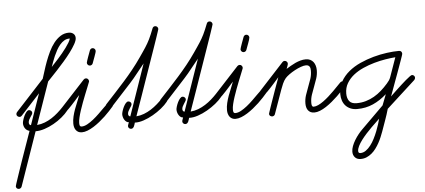

<svg xmlns="http://www.w3.org/2000/svg" viewBox="-161 -883 3115 1408"><g transform="rotate(-5 1396.0 -178.5)"><path d="M47.4 -192.9Q55.7 -192.9 62.7 -186.8Q69.8 -180.7 69.8 -171.9Q69.8 -165 64.9 -157.5Q60.1 -149.9 54 -141.1Q47.9 -132.3 43 -122.3Q38.1 -112.3 38.1 -101.1Q38.1 -94.2 41.7 -88.1Q45.4 -82 52.7 -82L131.8 -309.6L-9.3 -156.2Q-12.7 -152.8 -15.9 -151.1Q-19 -149.4 -23.9 -149.4Q-32.2 -149.4 -39.6 -155.3Q-46.9 -161.1 -46.9 -170.4Q-46.9 -179.2 -41 -186L168 -413.1Q175.8 -436 185.8 -469Q195.8 -502 209 -537.4Q222.2 -572.8 239 -607.9Q255.9 -643.1 277.8 -670.9Q299.8 -698.7 327.1 -716.1Q354.5 -733.4 388.7 -733.4Q407.7 -733.4 421.4 -722.2Q435.1 -710.9 435.1 -690.4Q435.1 -672.9 419.9 -645.8Q404.8 -618.7 381.6 -587.6Q358.4 -556.6 330.6 -524.7Q302.7 -492.7 277.3 -465.3Q252 -438 232.4 -417.7Q212.9 -397.5 206.1 -390.1L97.7 -79.1Q127.9 -82 155 -92.5Q182.1 -103 206.3 -118.7Q230.5 -134.3 252.4 -153.6Q274.4 -172.9 294.4 -194.3Q298.3 -198.2 302 -200.2Q305.7 -202.1 311 -202.1Q320.8 -202.1 326.7 -196Q332.5 -189.9 332.5 -180.2Q332.5 -172.9 327.6 -166.5Q308.1 -141.6 279.3 -117.9Q250.5 -94.2 217.5 -75.7Q184.6 -57.1 149.7 -45.7Q114.7 -34.2 82.5 -34.2L-55.2 361.3Q-57.6 367.7 -63.5 371.8Q-69.3 376 -76.2 376Q-85.4 376 -91.3 370.1Q-97.2 364.3 -97.2 355Q-97.2 352.5 -91.8 335.9Q-86.4 319.3 -77.6 293.2Q-68.8 267.1 -57.6 233.9Q-46.4 200.7 -34.2 165.8Q-22 130.9 -10 96.9Q2 63 12 34.4Q22 5.9 29.1 -14.2Q36.1 -34.2 38.6 -41Q17.6 -46.4 6.3 -63Q-4.9 -79.6 -4.9 -100.1Q-4.9 -108.9 -0.2 -124.5Q4.4 -140.1 11.7 -155.3Q19 -170.4 28.3 -181.6Q37.6 -192.9 47.4 -192.9ZM241.7 -493.7Q250.5 -503.4 264.2 -518.1Q277.8 -532.7 293.5 -550Q309.1 -567.4 325 -586.7Q340.8 -606 354.5 -624.5Q368.2 -643.1 378.2 -659.9Q388.2 -676.8 391.6 -689.9H387.2Q367.2 -689.9 350.1 -679.7Q333 -669.4 318.6 -652.6Q304.2 -635.7 292.5 -614.5Q280.8 -593.3 271.2 -571.5Q261.7 -549.8 254.4 -529.3Q247.1 -508.8 241.7 -493.7Z M303.7 -149.4Q295.4 -149.4 288.1 -155.3Q280.8 -161.1 280.8 -170.4Q280.8 -179.2 286.6 -186L467.3 -381.8Q474.1 -388.7 483.9 -388.7Q492.7 -388.7 498.8 -381.8Q504.9 -375 504.9 -366.7Q504.9 -364.3 504.4 -362.5Q503.9 -360.8 502.9 -358.4Q497.6 -344.2 488.3 -321.5Q479 -298.8 468.3 -271.7Q457.5 -244.6 446.5 -215.3Q435.5 -186 426.5 -158.4Q417.5 -130.9 411.9 -107.2Q406.2 -83.5 406.2 -67.9Q406.2 -63.5 406.5 -58.3Q406.7 -53.2 408.2 -49.1Q409.7 -44.9 413.1 -42.2Q416.5 -39.6 422.4 -39.6Q441.9 -39.6 464.1 -51.8Q486.3 -64 509 -82Q531.7 -100.1 553.5 -121.3Q575.2 -142.6 593.3 -160.6Q611.3 -178.7 624.5 -190.9Q637.7 -203.1 643.1 -203.1Q652.8 -203.1 659.2 -196.8Q665.5 -190.4 665.5 -180.7Q665.5 -172.9 660.2 -166.5Q648.4 -152.8 631.8 -134.8Q615.2 -116.7 595.2 -97.9Q575.2 -79.1 552.7 -61Q530.3 -43 507.6 -28.8Q484.9 -14.6 462.6 -5.9Q440.4 2.9 420.4 2.9Q405.3 2.9 394.5 -2.7Q383.8 -8.3 376.7 -17.8Q369.6 -27.3 366.2 -39.8Q362.8 -52.2 362.8 -65.9Q362.8 -92.3 369.1 -118.7Q375.5 -145 384.8 -170.7Q394 -196.3 404.8 -221.4Q415.5 -246.6 424.3 -271Q419.9 -266.6 410.4 -255.9Q400.9 -245.1 388.9 -231.4Q377 -217.8 363.5 -203.4Q350.1 -189 338.1 -177Q326.2 -165 316.9 -157.2Q307.6 -149.4 303.7 -149.4ZM550.8 -605Q560.1 -605 566.4 -598.6Q572.8 -592.3 572.8 -583Q572.8 -578.1 568.8 -565.9Q564.9 -553.7 559.8 -539.8Q554.7 -525.9 549.8 -512.9Q544.9 -500 543 -494.1Q540.5 -487.3 534.7 -483.4Q528.8 -479.5 522 -479.5Q513.2 -479.5 506.8 -486.1Q500.5 -492.7 500.5 -501.5Q500.5 -504.9 504.6 -517.3Q508.8 -529.8 513.9 -544.4Q519 -559.1 524.2 -572.3Q529.3 -585.4 530.8 -590.3Q533.2 -596.7 538.6 -600.8Q543.9 -605 550.8 -605Z M778.3 -192.9Q786.6 -192.9 793.7 -186.8Q800.8 -180.7 800.8 -171.9Q800.8 -165.5 795.9 -157.7Q791 -149.9 784.9 -140.6Q778.8 -131.3 773.9 -121.3Q769 -111.3 769 -101.1Q769 -94.2 772.7 -88.9Q776.4 -83.5 783.7 -82L915 -460.9Q887.2 -427.7 860.4 -393.1Q833.5 -358.4 804.2 -326.2L648.4 -156.2Q645.5 -153.3 641.4 -151.4Q637.2 -149.4 633.3 -149.4Q625 -149.4 617.7 -155.3Q610.4 -161.1 610.4 -170.4Q610.4 -179.2 616.2 -186Q651.9 -224.6 687.7 -263.4Q723.6 -302.2 758.8 -341.8Q793.9 -381.3 827.1 -422.6Q860.4 -463.9 890.1 -507.3Q904.8 -528.8 916.3 -545.4Q927.7 -562 937 -576.4Q946.3 -590.8 954.1 -604.5Q961.9 -618.2 969.5 -633.5Q977.1 -648.9 984.9 -667.5Q992.7 -686 1002.4 -710.9Q1004.9 -717.8 1010 -721.7Q1015.1 -725.6 1022.5 -725.6Q1031.7 -725.6 1038.1 -719Q1044.4 -712.4 1044.4 -703.1Q1044.4 -701.7 1038.8 -684.8Q1033.2 -668 1023.7 -639.4Q1014.2 -610.8 1001 -573.5Q987.8 -536.1 973.1 -493.7Q958.5 -451.2 942.6 -405.8Q926.8 -360.4 911.6 -316.9Q896.5 -273.4 882.6 -233.4Q868.7 -193.4 857.4 -161.6Q846.2 -129.9 838.6 -108.2Q831.1 -86.4 828.6 -79.1Q857.9 -81.5 885.3 -92Q912.6 -102.5 937.5 -118.4Q962.4 -134.3 984.6 -153.8Q1006.8 -173.3 1026.4 -194.3Q1033.2 -202.1 1043 -202.1Q1052.2 -202.1 1058.3 -195.6Q1064.5 -189 1064.5 -180.2Q1064.5 -172.9 1059.6 -166.5Q1041.5 -143.6 1012 -119.6Q982.4 -95.7 948.2 -76.2Q914.1 -56.6 878.7 -44.7Q843.3 -32.7 813 -34.2Q811 -28.3 809.1 -20.8Q807.1 -13.2 803.7 -6.6Q800.3 0 795.2 4.4Q790 8.8 782.2 8.8Q773.9 8.8 767.3 2.7Q760.7 -3.4 760.7 -12.2Q760.7 -17.1 764.4 -26.6Q768.1 -36.1 769.5 -41Q759.3 -41 751.2 -47.1Q743.2 -53.2 737.5 -62.3Q731.9 -71.3 729 -81.8Q726.1 -92.3 726.1 -101.1Q726.1 -109.9 730.7 -125.2Q735.4 -140.6 742.7 -155.8Q750 -170.9 759.3 -181.9Q768.6 -192.9 778.3 -192.9Z M1177.7 -192.9Q1186 -192.9 1193.1 -186.8Q1200.2 -180.7 1200.2 -171.9Q1200.2 -165.5 1195.3 -157.7Q1190.4 -149.9 1184.3 -140.6Q1178.2 -131.3 1173.3 -121.3Q1168.5 -111.3 1168.5 -101.1Q1168.5 -94.2 1172.1 -88.9Q1175.8 -83.5 1183.1 -82L1314.5 -460.9Q1286.6 -427.7 1259.8 -393.1Q1232.9 -358.4 1203.6 -326.2L1047.9 -156.2Q1044.9 -153.3 1040.8 -151.4Q1036.6 -149.4 1032.7 -149.4Q1024.4 -149.4 1017.1 -155.3Q1009.8 -161.1 1009.8 -170.4Q1009.8 -179.2 1015.6 -186Q1051.3 -224.6 1087.2 -263.4Q1123 -302.2 1158.2 -341.8Q1193.4 -381.3 1226.6 -422.6Q1259.8 -463.9 1289.6 -507.3Q1304.2 -528.8 1315.7 -545.4Q1327.1 -562 1336.4 -576.4Q1345.7 -590.8 1353.5 -604.5Q1361.3 -618.2 1368.9 -633.5Q1376.5 -648.9 1384.3 -667.5Q1392.1 -686 1401.9 -710.9Q1404.3 -717.8 1409.4 -721.7Q1414.6 -725.6 1421.9 -725.6Q1431.2 -725.6 1437.5 -719Q1443.8 -712.4 1443.8 -703.1Q1443.8 -701.7 1438.2 -684.8Q1432.6 -668 1423.1 -639.4Q1413.6 -610.8 1400.4 -573.5Q1387.2 -536.1 1372.6 -493.7Q1357.9 -451.2 1342 -405.8Q1326.2 -360.4 1311 -316.9Q1295.9 -273.4 1282 -233.4Q1268.1 -193.4 1256.8 -161.6Q1245.6 -129.9 1238 -108.2Q1230.5 -86.4 1228 -79.1Q1257.3 -81.5 1284.7 -92Q1312 -102.5 1336.9 -118.4Q1361.8 -134.3 1384 -153.8Q1406.2 -173.3 1425.8 -194.3Q1432.6 -202.1 1442.4 -202.1Q1451.7 -202.1 1457.8 -195.6Q1463.9 -189 1463.9 -180.2Q1463.9 -172.9 1459 -166.5Q1440.9 -143.6 1411.4 -119.6Q1381.8 -95.7 1347.7 -76.2Q1313.5 -56.6 1278.1 -44.7Q1242.7 -32.7 1212.4 -34.2Q1210.4 -28.3 1208.5 -20.8Q1206.5 -13.2 1203.1 -6.6Q1199.7 0 1194.6 4.4Q1189.5 8.8 1181.6 8.8Q1173.3 8.8 1166.7 2.7Q1160.2 -3.4 1160.2 -12.2Q1160.2 -17.1 1163.8 -26.6Q1167.5 -36.1 1168.9 -41Q1158.7 -41 1150.6 -47.1Q1142.6 -53.2 1137 -62.3Q1131.3 -71.3 1128.4 -81.8Q1125.5 -92.3 1125.5 -101.1Q1125.5 -109.9 1130.1 -125.2Q1134.8 -140.6 1142.1 -155.8Q1149.4 -170.9 1158.7 -181.9Q1168 -192.9 1177.7 -192.9Z M1435.1 -149.4Q1426.8 -149.4 1419.4 -155.3Q1412.1 -161.1 1412.1 -170.4Q1412.1 -179.2 1418 -186L1598.6 -381.8Q1605.5 -388.7 1615.2 -388.7Q1624 -388.7 1630.1 -381.8Q1636.2 -375 1636.2 -366.7Q1636.2 -364.3 1635.7 -362.5Q1635.3 -360.8 1634.3 -358.4Q1628.9 -344.2 1619.6 -321.5Q1610.4 -298.8 1599.6 -271.7Q1588.9 -244.6 1577.9 -215.3Q1566.9 -186 1557.9 -158.4Q1548.8 -130.9 1543.2 -107.2Q1537.6 -83.5 1537.6 -67.9Q1537.6 -63.5 1537.8 -58.3Q1538.1 -53.2 1539.6 -49.1Q1541 -44.9 1544.4 -42.2Q1547.9 -39.6 1553.7 -39.6Q1573.2 -39.6 1595.5 -51.8Q1617.7 -64 1640.4 -82Q1663.1 -100.1 1684.8 -121.3Q1706.5 -142.6 1724.6 -160.6Q1742.7 -178.7 1755.9 -190.9Q1769 -203.1 1774.4 -203.1Q1784.2 -203.1 1790.5 -196.8Q1796.9 -190.4 1796.9 -180.7Q1796.9 -172.9 1791.5 -166.5Q1779.8 -152.8 1763.2 -134.8Q1746.6 -116.7 1726.6 -97.9Q1706.5 -79.1 1684.1 -61Q1661.6 -43 1638.9 -28.8Q1616.2 -14.6 1594 -5.9Q1571.8 2.9 1551.8 2.9Q1536.6 2.9 1525.9 -2.7Q1515.1 -8.3 1508.1 -17.8Q1501 -27.3 1497.6 -39.8Q1494.1 -52.2 1494.1 -65.9Q1494.1 -92.3 1500.5 -118.7Q1506.8 -145 1516.1 -170.7Q1525.4 -196.3 1536.1 -221.4Q1546.9 -246.6 1555.7 -271Q1551.3 -266.6 1541.7 -255.9Q1532.2 -245.1 1520.3 -231.4Q1508.3 -217.8 1494.9 -203.4Q1481.4 -189 1469.5 -177Q1457.5 -165 1448.2 -157.2Q1439 -149.4 1435.1 -149.4ZM1682.1 -605Q1691.4 -605 1697.8 -598.6Q1704.1 -592.3 1704.1 -583Q1704.1 -578.1 1700.2 -565.9Q1696.3 -553.7 1691.2 -539.8Q1686 -525.9 1681.2 -512.9Q1676.3 -500 1674.3 -494.1Q1671.9 -487.3 1666 -483.4Q1660.2 -479.5 1653.3 -479.5Q1644.5 -479.5 1638.2 -486.1Q1631.8 -492.7 1631.8 -501.5Q1631.8 -504.9 1636 -517.3Q1640.1 -529.8 1645.3 -544.4Q1650.4 -559.1 1655.5 -572.3Q1660.6 -585.4 1662.1 -590.3Q1664.6 -596.7 1669.9 -600.8Q1675.3 -605 1682.1 -605Z M1767.1 -149.4Q1758.8 -149.4 1751.5 -155.3Q1744.1 -161.1 1744.1 -170.4Q1744.1 -179.2 1750 -186L1930.7 -382.3Q1936.5 -389.2 1945.8 -389.2Q1954.6 -389.2 1961.4 -383.1Q1968.3 -377 1968.3 -367.7Q1968.3 -363.8 1966.8 -358.9Q1965.3 -354 1963.4 -348.6Q1961.4 -343.3 1959.5 -338.1Q1957.5 -333 1956.1 -329.6Q1972.2 -339.4 1989.5 -349.6Q2006.8 -359.9 2025.1 -368.2Q2043.5 -376.5 2062.5 -381.8Q2081.5 -387.2 2101.6 -387.2Q2120.6 -387.2 2134.5 -380.4Q2148.4 -373.5 2157.5 -361.8Q2166.5 -350.1 2171.1 -334.5Q2175.8 -318.8 2175.8 -301.3Q2175.8 -270 2166.3 -240.5Q2156.7 -210.9 2145.3 -182.1Q2133.8 -153.3 2124.3 -124.5Q2114.7 -95.7 2114.7 -65.9Q2114.7 -62 2115 -56.9Q2115.2 -51.8 2116.7 -47.1Q2118.2 -42.5 2121.1 -39.3Q2124 -36.1 2129.4 -36.1Q2145.5 -36.1 2164.6 -45.2Q2183.6 -54.2 2203.4 -68.6Q2223.1 -83 2243.2 -100.8Q2263.2 -118.7 2281 -136.5Q2298.8 -154.3 2314 -170.2Q2329.1 -186 2339.4 -196.3Q2345.7 -203.1 2356 -203.1Q2365.2 -203.1 2371.1 -196Q2377 -189 2377 -180.2Q2377 -172.9 2371.6 -166.5Q2359.9 -152.8 2343 -134.8Q2326.2 -116.7 2306.2 -97.4Q2286.1 -78.1 2263.7 -59.6Q2241.2 -41 2218.5 -26.1Q2195.8 -11.2 2173.3 -2.2Q2150.9 6.8 2131.3 6.8Q2115.2 6.8 2104 1.2Q2092.8 -4.4 2085.4 -13.9Q2078.1 -23.4 2074.7 -36.4Q2071.3 -49.3 2071.3 -64Q2071.3 -95.2 2080.8 -124.8Q2090.3 -154.3 2101.8 -183.1Q2113.3 -211.9 2122.8 -241Q2132.3 -270 2132.3 -300.8Q2132.3 -309.6 2131.1 -317.1Q2129.9 -324.7 2126.2 -330.6Q2122.6 -336.4 2116.2 -339.8Q2109.9 -343.3 2099.6 -343.3Q2084 -343.3 2061.5 -335.2Q2039.1 -327.1 2016.4 -314.9Q1993.7 -302.7 1974.1 -288.6Q1954.6 -274.4 1944.3 -262.7Q1930.7 -246.6 1920.9 -224.4Q1911.1 -202.1 1904.3 -182.6L1841.3 -5.4Q1838.9 1 1833.3 4.6Q1827.6 8.3 1821.3 8.3Q1812.5 8.3 1805.7 2.9Q1798.8 -2.4 1798.8 -11.7Q1798.8 -13.2 1802.5 -24.4Q1806.2 -35.6 1812 -53Q1817.9 -70.3 1825.4 -92Q1833 -113.8 1841.1 -136.7Q1849.1 -159.7 1857.2 -182.4Q1865.2 -205.1 1872.1 -223.9Q1878.9 -242.7 1883.8 -255.9Q1888.7 -269 1890.1 -273.9Q1885.7 -269 1876.2 -258.1Q1866.7 -247.1 1854.5 -233.4Q1842.3 -219.7 1828.6 -204.8Q1814.9 -189.9 1802.7 -177.5Q1790.5 -165 1780.8 -157.2Q1771 -149.4 1767.1 -149.4Z M2867.7 -204.6Q2876 -204.6 2882.3 -198.5Q2888.7 -192.4 2888.7 -184.1Q2888.7 -173.8 2881.3 -166.5L2669.4 26.9Q2657.7 68.4 2643.1 108.6Q2628.4 148.9 2614.3 189.5Q2607.4 208.5 2598.6 229.5Q2589.8 250.5 2578.4 271.2Q2566.9 292 2552.7 311Q2538.6 330.1 2521.2 344.5Q2503.9 358.9 2483.9 367.4Q2463.9 376 2439.9 376Q2413.6 376 2398.4 359.6Q2383.3 343.3 2383.3 317.9Q2383.3 298.3 2391.6 276.4Q2399.9 254.4 2412.8 233.2Q2425.8 211.9 2440.9 193.1Q2456.1 174.3 2469.7 161.1L2633.8 -1.5L2664.6 -81.5Q2617.2 -39.1 2563.7 -15.1Q2510.3 8.8 2445.8 8.8Q2418.9 8.8 2397.7 -0.2Q2376.5 -9.3 2361.8 -25.1Q2347.2 -41 2339.6 -63Q2332 -85 2332 -111.3Q2332 -162.1 2354.7 -202.4Q2377.4 -242.7 2414.8 -273.7Q2452.1 -304.7 2500.2 -326.4Q2548.3 -348.1 2598.9 -362.1Q2649.4 -376 2698.7 -382.6Q2748 -389.2 2788.1 -389.2Q2798.8 -389.2 2804.7 -382.8Q2810.5 -376.5 2810.5 -365.7Q2810.5 -363.8 2806.2 -350.8Q2801.8 -337.9 2794.7 -317.6Q2787.6 -297.4 2778.3 -271.7Q2769 -246.1 2759.3 -219.2Q2749.5 -192.4 2739.7 -166Q2730 -139.6 2722.2 -117.9Q2714.4 -96.2 2708.7 -81.1Q2703.1 -65.9 2701.2 -61.5Q2706.5 -66.4 2719.7 -79.1Q2732.9 -91.8 2749.8 -107.7Q2766.6 -123.5 2785.4 -140.6Q2804.2 -157.7 2820.8 -171.9Q2837.4 -186 2850.1 -195.3Q2862.8 -204.6 2867.7 -204.6ZM2757.8 -345.2Q2725.1 -342.8 2684.3 -336.2Q2643.6 -329.6 2601.1 -317.6Q2558.6 -305.7 2518.1 -287.6Q2477.5 -269.5 2446 -244.4Q2414.6 -219.2 2395.3 -186.3Q2376 -153.3 2376 -111.3Q2376 -76.2 2392.1 -55.2Q2408.2 -34.2 2445.8 -34.2Q2482.4 -34.2 2514.6 -43.7Q2546.9 -53.2 2575.7 -69.8Q2604.5 -86.4 2630.1 -109.1Q2655.8 -131.8 2679.2 -158.7Q2688 -168.5 2695.6 -179.4Q2703.1 -190.4 2707.5 -203.1ZM2600.1 93.3Q2591.8 101.6 2575.7 116.7Q2559.6 131.8 2540 151.1Q2520.5 170.4 2500.5 192.4Q2480.5 214.4 2463.9 236.3Q2447.3 258.3 2436.8 279.1Q2426.3 299.8 2426.3 316.4Q2426.3 332.5 2441.4 332.5Q2462.9 332.5 2481.9 319.1Q2501 305.7 2517.3 284.4Q2533.7 263.2 2547.1 236.6Q2560.5 210 2571 183.3Q2581.5 156.7 2588.9 132.8Q2596.2 108.9 2600.1 93.3Z"/></g></svg>

Font: Helvetia Verbundene
Style: Regular
Weight: 400
Designer: Peter Wiegel, original typeface by Carl Albert Fahrenwaldt 1901
Foundry: Peter Wiegel
Version: Version 2.000